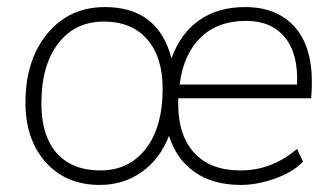

<svg xmlns="http://www.w3.org/2000/svg" viewBox="-20 -516 947 543"><path d="M860 -238H484V-222Q484 -133 529.5 -83.5Q575 -34 660 -34Q749 -34 820 -95L837 -59Q810 -30 759 -11.5Q708 7 661 7Q583 7 531 -29Q479 -65 458 -132Q433 -67 381.5 -30Q330 7 262 7Q167 7 109.5 -57Q52 -121 52 -226Q52 -346 114 -421Q176 -496 277 -496Q427 -496 465 -351Q490 -421 543 -458.5Q596 -496 673 -496Q762 -496 812 -441.5Q862 -387 862 -284Q862 -260 860 -238ZM488 -277H820Q824 -364 785.5 -410.5Q747 -457 676 -457Q596 -457 547.5 -410Q499 -363 488 -277ZM440 -265Q440 -355 396 -405Q352 -455 274 -455Q192 -455 144.5 -393Q97 -331 97 -223Q97 -132 140.5 -83Q184 -34 264 -34Q345 -34 392.5 -95.5Q440 -157 440 -265Z"/></svg>

Font: Iunito ExtraLight
Style: Italic
Weight: 200
Italic angle: -4.541°
Designer: Vernon Adams
Foundry: Vernon Adams
Version: Version 2.001;November 30, 2019;FontCreator 12.0.0.2547 64-b